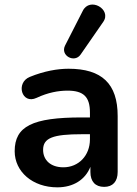

<svg xmlns="http://www.w3.org/2000/svg" viewBox="-20 -794 587 824"><path d="M423 -700C461 -754 365 -809 335 -747L259 -598C238 -555 300 -522 326 -560ZM226 10C295 10 346 -23 368 -78V-56C368 -15 389 8 427 8C464 8 485 -15 485 -56V-296C485 -435 417 -499 274 -499C227 -499 169 -489 108 -464C46 -439 73 -344 137 -374C186 -397 231 -405 270 -405C339 -405 366 -378 366 -311V-290H331C119 -290 43 -252 43 -145C43 -57 120 10 226 10ZM252 -76C197 -76 165 -107 165 -151C165 -202 207 -218 332 -218H366V-196C366 -126 317 -76 252 -76Z"/></svg>

Font: Nunito
Style: Bold
Weight: 700
Designer: Vernon Adams
Foundry: Vernon Adams
Version: Version 3.602